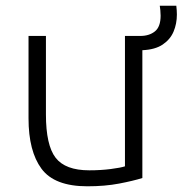

<svg xmlns="http://www.w3.org/2000/svg" viewBox="-20 -644 640 673"><path d="M286 9Q171 9 125.5 -52.5Q80 -114 80 -229V-518H141V-243Q141 -135 175 -91Q209 -47 293 -47Q333 -47 368 -51.5Q403 -56 418 -61V-518H472Q503 -518 523 -534Q543 -550 543 -589Q543 -598 542 -608.5Q541 -619 540 -624H598Q600 -607 600 -593Q600 -561 588.5 -533.5Q577 -506 550.5 -488Q524 -470 479 -468V-20Q447 -10 397.5 -0.5Q348 9 286 9Z"/></svg>

Font: Ubuntu Sans Light
Style: Regular
Weight: 300
Designer: Dalton Maag Ltd
Foundry: Dalton Maag Ltd
Version: Version 1.006; ttfautohint (v1.8.4.7-5d5b)